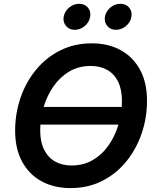

<svg xmlns="http://www.w3.org/2000/svg" viewBox="-20 -961 807 991"><path d="M644 -409.2 636.2 -317.9H156.2L163.6 -409.2ZM344.2 9.8Q258.8 9.8 194.3 -25.4Q129.9 -60.5 94 -127Q58.1 -193.4 58.1 -286.6Q58.1 -374.5 85.7 -455.6Q113.3 -536.6 165.3 -600.1Q217.3 -663.6 290.3 -700.4Q363.3 -737.3 453.6 -737.3Q539.1 -737.3 603 -702.1Q667 -667 702.9 -600.8Q738.8 -534.7 738.8 -440.9Q738.8 -352.5 710.9 -271.5Q683.1 -190.4 631.3 -127Q579.6 -63.5 506.8 -26.9Q434.1 9.8 344.2 9.8ZM349.1 -106.9Q412.1 -106.9 460.7 -136Q509.3 -165 542.2 -213.4Q575.2 -261.7 592.3 -321Q609.4 -380.4 609.4 -440.4Q609.4 -499.5 589.4 -539.8Q569.3 -580.1 533.2 -600.3Q497.1 -620.6 448.2 -620.6Q385.7 -620.6 337.2 -591.6Q288.6 -562.5 255.1 -513.9Q221.7 -465.3 204.6 -406.5Q187.5 -347.7 187.5 -287.6Q187.5 -228.5 207.8 -188.2Q228 -147.9 264.2 -127.4Q300.3 -106.9 349.1 -106.9ZM578.6 -807.1Q550.3 -807.1 533.7 -826.9Q517.1 -846.7 521.5 -874.5Q526.4 -902.3 549.6 -921.9Q572.8 -941.4 601.1 -941.4Q629.9 -941.4 646.5 -921.9Q663.1 -902.3 658.2 -874.5Q653.8 -846.7 630.4 -826.9Q606.9 -807.1 578.6 -807.1ZM366.2 -807.1Q337.4 -807.1 320.8 -826.9Q304.2 -846.7 308.6 -874.5Q313.5 -902.3 336.7 -921.9Q359.9 -941.4 388.2 -941.4Q417 -941.4 433.6 -921.9Q450.2 -902.3 445.3 -874.5Q440.9 -846.7 417.7 -826.9Q394.5 -807.1 366.2 -807.1Z"/></svg>

Font: Inter 16pt SemiBold
Style: Italic
Weight: 600
Italic angle: -9.3988°
Version: Version 4.001;git-66647c0bb